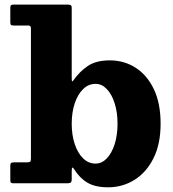

<svg xmlns="http://www.w3.org/2000/svg" viewBox="-20 -800 754 838"><path d="M40.5 -688.5Q31 -688.5 28 -691.2Q25 -694 25 -703.5V-766.5Q25 -775 28.5 -777.5Q32 -780 40 -780H273.5Q283 -780 288 -778Q293 -776 293 -765V-461.5Q293 -447 294.5 -445.2Q296 -443.5 300 -449Q327.5 -488 363.5 -512.2Q399.5 -536.5 459 -536.5Q522 -536.5 572.2 -504.2Q622.5 -472 651.8 -410.2Q681 -348.5 681 -260Q681 -171.5 650 -109.5Q619 -47.5 567 -15Q515 17.5 451.5 17.5Q395.5 17.5 361.5 -2.8Q327.5 -23 303.5 -61.5Q298 -70 295.5 -68.2Q293 -66.5 293 -51V-18Q293 -6.5 288.5 -3.2Q284 0 273.5 0H40Q31 0 28 -2.5Q25 -5 25 -14.5V-77.5Q25 -87 29.2 -89.2Q33.5 -91.5 42.5 -91.5H99Q109.5 -91.5 112.2 -95Q115 -98.5 115 -109.5V-676Q115 -688.5 105 -688.5ZM293 -260Q293 -210.5 306.2 -171Q319.5 -131.5 342.8 -108.8Q366 -86 397 -86Q424.5 -86 446.2 -108.8Q468 -131.5 480.5 -171Q493 -210.5 493 -260Q493 -309.5 480.5 -349Q468 -388.5 446.2 -411.2Q424.5 -434 397 -434Q366 -434 342.8 -411.2Q319.5 -388.5 306.2 -349Q293 -309.5 293 -260Z"/></svg>

Font: Besley* Heavy
Style: Regular
Weight: 800
Designer: Owen Earl
Foundry: indestructible type*
Version: Version 3.000; ttfautohint (v1.8.3)